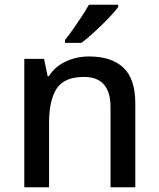

<svg xmlns="http://www.w3.org/2000/svg" viewBox="-20 -786 666 806"><path d="M354 -549Q448 -549 498 -502Q548 -455 548 -351V0H444V-336Q444 -463 333 -463Q249 -463 217.5 -413.5Q186 -364 186 -272V0H82V-539H165L180 -466H185Q211 -507 256.5 -528Q302 -549 354 -549ZM476 -756Q462 -737 434.5 -708.5Q407 -680 376.5 -652Q346 -624 322 -606H253V-618Q268 -637 286.5 -663Q305 -689 323 -716.5Q341 -744 353 -766H476Z"/></svg>

Font: Noto Sans Syriac Medium
Style: Regular
Weight: 500
Designer: Patrick Giasson and the Monotype Design Team
Foundry: Monotype Imaging Inc.
Version: Version 3.000; ttfautohint (v1.8.4.7-5d5b)